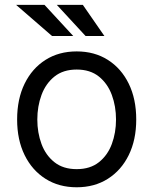

<svg xmlns="http://www.w3.org/2000/svg" viewBox="-20 -766 637 797"><path d="M298.3 11.4Q224.4 11.4 168.9 -23.8Q113.3 -58.9 82.2 -122.2Q51.1 -185.4 51.1 -269.9Q51.1 -355.1 82.2 -418.7Q113.3 -482.2 168.9 -517.4Q224.4 -552.6 298.3 -552.6Q372.2 -552.6 427.7 -517.4Q483.3 -482.2 514.4 -418.7Q545.5 -355.1 545.5 -269.9Q545.5 -185.4 514.4 -122.2Q483.3 -58.9 427.7 -23.8Q372.2 11.4 298.3 11.4ZM298.3 -63.9Q354.4 -63.9 390.6 -92.7Q426.8 -121.4 444.2 -168.3Q461.6 -215.2 461.6 -269.9Q461.6 -324.6 444.2 -371.8Q426.8 -419 390.6 -448.2Q354.4 -477.3 298.3 -477.3Q242.2 -477.3 206 -448.2Q169.7 -419 152.3 -371.8Q134.9 -324.6 134.9 -269.9Q134.9 -215.2 152.3 -168.3Q169.7 -121.4 206 -92.7Q242.2 -63.9 298.3 -63.9ZM284.1 -616.5H196L46.9 -745.7H164.8ZM413.4 -616.5H335.2L215.9 -745.7H323.9Z"/></svg>

Font: Inter UI
Style: Regular
Weight: 400
Designer: Rasmus Andersson
Foundry: rsms
Version: 3.2;8d6f07862